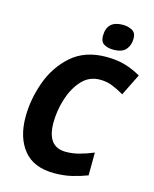

<svg xmlns="http://www.w3.org/2000/svg" viewBox="-136 -1021 902 1121"><g transform="rotate(15 315.5 -460.5)"><path d="M301 10Q359 10 408.5 -2Q458 -14 499 -30L500 -168Q454 -149 414 -138.5Q374 -128 334 -128Q221 -128 221 -274Q221 -346 243.5 -418Q266 -490 310 -538.5Q354 -587 420 -587Q460 -587 494 -573.5Q528 -560 566 -538L631 -669Q584 -696 535 -710.5Q486 -725 421 -725Q293 -725 212 -654Q131 -583 93 -476.5Q55 -370 55 -265Q55 -140 116 -65Q177 10 301 10ZM448 -776Q501 -776 523.5 -802.5Q546 -829 546 -870Q546 -905 521 -918Q496 -931 466 -931Q369 -931 369 -838Q369 -803 391.5 -789.5Q414 -776 448 -776Z"/></g></svg>

Font: Noto Sans Display Extra
Style: Italic
Weight: 800
Italic angle: -12°
Designer: Monotype Design Team
Foundry: Monotype Imaging Inc.
Version: Version 1.900